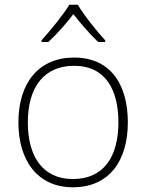

<svg xmlns="http://www.w3.org/2000/svg" viewBox="-20 -784 621 814"><path d="M310 -764H274C249 -722 193 -654 156 -613V-606H185C222 -640 262 -686 291 -724C321 -686 360 -640 396 -606H426V-613C389 -653 334 -722 310 -764ZM522 -265C522 -423 451 -540 294 -540C146 -540 58 -435 58 -265C58 -104 139 10 289 10C445 10 522 -105 522 -265ZM98 -265C98 -415 167 -505 294 -505C429 -505 482 -401 482 -265C482 -124 423 -25 289 -25C160 -25 98 -122 98 -265Z"/></svg>

Font: Noto Sans Georgian ExtraLight
Style: Regular
Weight: 200
Designer: Monotype Design Team, Akaki Razmadze
Foundry: Google LLC
Version: Version 2.005